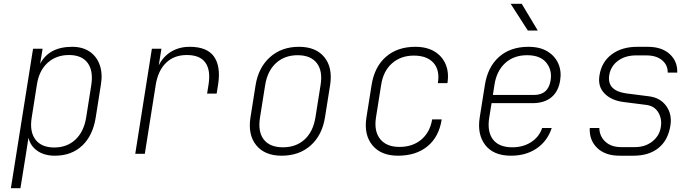

<svg xmlns="http://www.w3.org/2000/svg" viewBox="-20 -805 3640 1005"><path d="M37 180 153 -550H203L190 -471Q237 -560 358 -560Q412 -560 449 -535Q486 -510 502 -465Q518 -420 508 -361L481 -190Q466 -95 410 -42.5Q354 10 267 10Q212 10 175.5 -15.5Q139 -41 129 -84L116 0L87 180ZM264 -33Q331 -33 375 -74.5Q419 -116 431 -190L458 -361Q469 -435 438.5 -476Q408 -517 341 -517Q274 -517 229 -476Q184 -435 173 -361L146 -190Q134 -116 165.5 -74.5Q197 -33 264 -33Z M688 0 775 -550H825L811 -463Q834 -509 876 -534.5Q918 -560 973 -560Q1064 -560 1100 -509Q1136 -458 1122 -365L1114 -315H1064L1072 -365Q1083 -439 1054.5 -478Q1026 -517 958 -517Q891 -517 849 -476Q807 -435 795 -360L738 0Z M1454 10Q1366 10 1321.5 -44.5Q1277 -99 1291 -190L1318 -360Q1333 -452 1393.5 -506Q1454 -560 1545 -560Q1634 -560 1678 -505.5Q1722 -451 1708 -360L1681 -190Q1666 -97 1606 -43.5Q1546 10 1454 10ZM1461 -34Q1530 -34 1574.5 -75Q1619 -116 1631 -190L1658 -360Q1670 -434 1638 -475Q1606 -516 1538 -516Q1470 -516 1425 -475Q1380 -434 1368 -360L1341 -190Q1329 -116 1360.5 -75Q1392 -34 1461 -34Z M2063 10Q1974 10 1929 -45Q1884 -100 1898 -190L1925 -360Q1940 -455 2000 -507.5Q2060 -560 2154 -560Q2213 -560 2253.5 -536Q2294 -512 2312.5 -469Q2331 -426 2322 -370H2272Q2283 -438 2249 -476Q2215 -514 2146 -514Q2078 -514 2032 -473.5Q1986 -433 1975 -360L1948 -190Q1937 -118 1970 -77Q2003 -36 2071 -36Q2140 -36 2185.5 -74.5Q2231 -113 2242 -180H2292Q2278 -89 2218 -39.5Q2158 10 2063 10Z M2655 10Q2563 10 2520 -46Q2477 -102 2491 -190L2518 -360Q2533 -455 2592.5 -507.5Q2652 -560 2746 -560Q2806 -560 2845.5 -536Q2885 -512 2902.5 -472Q2920 -432 2912 -384Q2903 -326 2866 -295.5Q2829 -265 2767 -265H2553L2541 -190Q2529 -117 2560 -75.5Q2591 -34 2662 -34Q2718 -34 2760 -61Q2802 -88 2818 -135H2868Q2845 -66 2789 -28Q2733 10 2655 10ZM2560 -308H2775Q2850 -308 2862 -384Q2871 -438 2839.5 -477Q2808 -516 2739 -516Q2669 -516 2624 -474.5Q2579 -433 2568 -360ZM2743 -645 2653 -785H2711L2795 -645Z M3223 10Q3148 10 3106 -30.5Q3064 -71 3067 -135H3117Q3118 -92 3148.5 -63.5Q3179 -35 3231 -35H3304Q3357 -35 3394.5 -64.5Q3432 -94 3439 -140Q3446 -183 3425.5 -217Q3405 -251 3362 -256L3244 -271Q3180 -279 3144 -316Q3108 -353 3118 -411Q3129 -481 3182 -520.5Q3235 -560 3316 -560H3370Q3444 -560 3485.5 -522Q3527 -484 3525 -425H3475Q3476 -464 3446 -489.5Q3416 -515 3363 -515H3309Q3253 -515 3215 -487Q3177 -459 3169 -412Q3156 -330 3259 -316L3376 -301Q3436 -294 3467.5 -250Q3499 -206 3489 -147Q3477 -71 3427 -30.5Q3377 10 3296 10Z"/></svg>

Font: JetBrains Mono NL Thin
Style: Italic
Weight: 100
Italic angle: -9°
Monospace: yes
Designer: Philipp Nurullin, Konstantin Bulenkov
Foundry: JetBrains
Version: Version 2.305; ttfautohint (v1.8.4.7-5d5b)